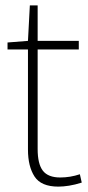

<svg xmlns="http://www.w3.org/2000/svg" viewBox="-20 -684 326 714"><path d="M197 10Q133 10 108.5 -27.5Q84 -65 84 -128V-500H8V-526L84 -532L91 -664H120V-532H273V-500H120V-130Q120 -74 139.5 -49Q159 -24 204 -24Q241 -24 277 -36L284 -5Q259 3 237 6.5Q215 10 197 10Z"/></svg>

Font: Georama SemiCondensed ExtraLight
Style: Regular
Weight: 200
Width: 4
Designer: Jean-Baptiste Levee
Foundry: Production Type
Version: Version 1.000